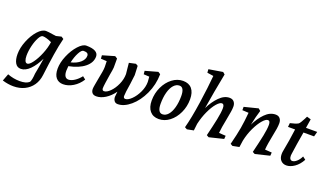

<svg xmlns="http://www.w3.org/2000/svg" viewBox="-113 -1399 3878 2264"><g transform="rotate(20 1826.5 -267.5)"><path d="M161 152Q242 152 277 120Q287 111 293.5 77.5Q300 44 302 8Q325 -110 337 -193Q293 -101 237 -44.5Q181 12 123 12Q77 12 53 -29Q29 -70 29 -140Q29 -218 64 -305.5Q99 -393 151.5 -451.5Q204 -510 254 -510Q279 -510 339 -500Q360 -496 381 -494L447 -510L476 -491Q452 -396 434 -280.5Q416 -165 397 -10Q388 65 350 120Q312 175 250.5 205Q189 235 111 235Q45 235 -27 213L7 123Q83 152 161 152ZM175 -72Q201 -72 239.5 -124.5Q278 -177 310 -255Q342 -333 352 -406Q281 -439 239 -439Q216 -439 191.5 -394Q167 -349 151 -283Q135 -217 135 -158Q135 -120 145 -96Q155 -72 175 -72Z M532 -140Q532 -216 569 -303.5Q606 -391 660 -450.5Q714 -510 759 -510Q833 -510 871.5 -489Q910 -468 910 -428Q910 -351 838.5 -293Q767 -235 641 -210Q637 -170 637 -152Q637 -107 652 -84Q667 -61 695 -61Q729 -61 770 -87.5Q811 -114 845 -158L882 -129Q840 -63 778.5 -25.5Q717 12 654 12Q597 12 564.5 -26.5Q532 -65 532 -140ZM810 -400Q810 -421 796 -431Q782 -441 749 -441Q724 -441 695.5 -387.5Q667 -334 651 -261Q723 -278 766.5 -316.5Q810 -355 810 -400Z M1003 -57Q1003 -73 1009.5 -109Q1016 -145 1023 -184Q1035 -245 1041.5 -283.5Q1048 -322 1048 -348Q1048 -395 1046 -420L972 -424L969 -466L1120 -510L1150 -491V-378Q1149 -354 1135 -280Q1127 -230 1119.5 -178Q1112 -126 1112 -104Q1112 -91 1118.5 -83.5Q1125 -76 1135 -76Q1170 -76 1212 -118Q1254 -160 1283 -225Q1312 -290 1312 -355Q1312 -365 1305 -421Q1302 -456 1298 -491L1381 -509L1408 -493L1413 -378Q1413 -365 1399 -265Q1379 -143 1379 -104Q1379 -91 1385.5 -83.5Q1392 -76 1403 -76Q1437 -76 1480.5 -118.5Q1524 -161 1554.5 -226Q1585 -291 1585 -355Q1585 -370 1580 -420L1509 -424L1505 -466L1662 -510L1691 -491Q1689 -358 1635 -242Q1581 -126 1499.5 -57Q1418 12 1340 12Q1311 12 1296 -8.5Q1281 -29 1281 -59Q1281 -74 1288 -125Q1240 -59 1182.5 -23.5Q1125 12 1071 12Q1036 12 1019.5 -7Q1003 -26 1003 -57Z M1703 -166Q1703 -257 1740 -336Q1777 -415 1839.5 -462.5Q1902 -510 1974 -510Q2047 -510 2085.5 -464.5Q2124 -419 2124 -333Q2124 -242 2087 -162.5Q2050 -83 1988 -35.5Q1926 12 1854 12Q1782 12 1742.5 -35Q1703 -82 1703 -166ZM2013 -334Q2013 -387 1998 -415Q1983 -443 1953 -443Q1912 -443 1880.5 -407.5Q1849 -372 1832 -309Q1815 -246 1815 -165Q1815 -112 1830.5 -84Q1846 -56 1876 -56Q1916 -56 1947 -91Q1978 -126 1995.5 -189Q2013 -252 2013 -334Z M2287 -686 2208 -698 2205 -741 2380 -770 2406 -748Q2358 -504 2325 -297Q2368 -386 2429 -448Q2490 -510 2557 -510Q2594 -510 2613.5 -486.5Q2633 -463 2633 -427Q2633 -397 2627.5 -363.5Q2622 -330 2609 -260Q2586 -147 2580 -78L2665 -73L2662 -32L2482 12L2454 -4Q2485 -130 2504 -222Q2523 -314 2523 -368Q2523 -418 2494 -418Q2467 -418 2429 -374Q2391 -330 2356 -254.5Q2321 -179 2301 -90Q2296 -54 2291 -4L2209 12L2180 -4Q2215 -133 2245 -338Q2275 -543 2287 -686Z M2826 -420 2747 -424V-466L2921 -510L2948 -487Q2922 -407 2900 -298Q2941 -385 3002 -447.5Q3063 -510 3135 -510Q3171 -510 3190 -487Q3209 -464 3209 -428Q3209 -396 3203 -356.5Q3197 -317 3185 -260Q3176 -216 3168 -167.5Q3160 -119 3157 -79L3243 -73L3240 -32L3060 12L3031 -4Q3065 -143 3082.5 -228.5Q3100 -314 3100 -368Q3100 -418 3071 -418Q3044 -418 3005.5 -373.5Q2967 -329 2930.5 -253.5Q2894 -178 2875 -88Q2867 -38 2863 -4L2781 12L2753 -4Q2787 -137 2801.5 -222Q2816 -307 2826 -420Z M3455 11Q3413 11 3386 -17Q3359 -45 3359 -97Q3359 -117 3363 -137Q3378 -219 3387.5 -275Q3397 -331 3409 -423H3320L3325 -472Q3394 -487 3425 -505Q3434 -511 3448.5 -535Q3463 -559 3475 -582.5Q3487 -606 3490 -613L3541 -598L3523 -485H3664L3647 -423H3514Q3486 -262 3469 -137L3467 -115Q3467 -89 3477 -75.5Q3487 -62 3504 -62Q3528 -62 3557.5 -87.5Q3587 -113 3607 -156L3644 -128Q3608 -61 3556 -25Q3504 11 3455 11Z"/></g></svg>

Font: Andada Pro SemiBold
Style: Italic
Weight: 600
Italic angle: -6.99998°
Designer: Carolina Giovagnoli
Foundry: Huerta Tipografica
Version: Version 3.005